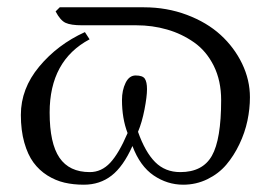

<svg xmlns="http://www.w3.org/2000/svg" viewBox="-20 -489 732 521"><path d="M580.1 -217.3Q580.1 -270 560.1 -310.3Q540 -350.6 506.6 -374Q473.1 -397.5 433.3 -408.9Q393.6 -420.4 349.6 -420.4H202.6Q172.4 -420.4 158 -427Q143.6 -433.6 130.9 -458L142.1 -469.2H370.6Q432.6 -469.2 487.1 -448.7Q541.5 -428.2 578.6 -394.3Q615.7 -360.4 637 -316.2Q658.2 -272 658.2 -225.1Q658.2 -193.8 651.4 -161.4Q644.5 -128.9 629.6 -97.7Q614.7 -66.4 594 -42Q573.2 -17.6 542.7 -2.7Q512.2 12.2 477.1 12.2Q434.1 12.2 397 -12.9Q359.9 -38.1 339.4 -92.8Q314.5 -37.1 282.7 -12.5Q251 12.2 207.5 12.2Q179.2 12.2 155 6.6Q130.9 1 108.6 -12.9Q86.4 -26.9 70.8 -48.1Q55.2 -69.3 45.9 -102.3Q36.6 -135.3 36.6 -177.2Q36.6 -248.5 86.4 -308.3Q136.2 -368.2 210.4 -401.9L223.1 -382.3Q114.7 -324.7 114.7 -183.6Q114.7 -100.1 141.4 -61Q168 -22 223.6 -22Q255.4 -22 279.1 -47.4Q302.7 -72.8 326.2 -127.9Q311 -167.5 311 -217.8Q311 -244.1 320.8 -264.2Q330.6 -284.2 348.1 -284.2Q367.2 -284.2 373 -275.4Q378.9 -266.6 378.9 -247.1Q378.9 -227.1 372.1 -191.9Q365.2 -156.7 354.5 -131.3Q374 -76.2 401.1 -49.1Q428.2 -22 469.2 -22Q529.8 -22 554.9 -66.2Q580.1 -110.4 580.1 -217.3Z"/></svg>

Font: Libertinage
Style: l
Weight: 400
Designer: OSP
Foundry: OSP
Version: Version 1.0; 2008; OFL relea